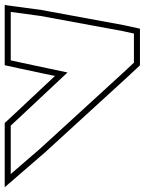

<svg xmlns="http://www.w3.org/2000/svg" viewBox="-142 -928 600 795"><g transform="rotate(90 157.5 -530.0)"><path d="M19.7 -322 9.4 -275H-191.1L-174.5 -398L-111.9 -738L-101.6 -785H19.1L62.9 -738L373.8 -398L480.1 -275H279.6L235.9 -322L59.6 -510ZM44.1 -316.7 74.1 -458 217.6 -305 268.8 -250H534.8L392.5 -414.6L81.3 -755L30 -810H-121.8L-136.4 -742.9L-199.2 -401.9L-219.7 -250H29.5Z"/></g></svg>

Font: Nordica Plus
Style: NordicaClassicBkExtOpOblOl
Weight: 900
Version: Version 1.01